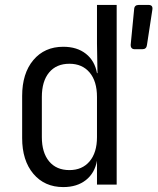

<svg xmlns="http://www.w3.org/2000/svg" viewBox="-20 -750 640 780"><path d="M237 10Q161 10 115.5 -44Q70 -98 70 -189V-360Q70 -452 115.5 -506Q161 -560 237 -560Q293 -560 329 -531.5Q365 -503 374 -453H376L374 -573V-730H454V0H374V-97Q365 -47 329 -18.5Q293 10 237 10ZM528 -550Q510 -550 511 -569L525 -713Q526 -730 544 -730H583Q602 -730 599 -711L577 -567Q575 -550 558 -550ZM262 -59Q314 -59 344 -94.5Q374 -130 374 -193V-356Q374 -420 344 -455.5Q314 -491 262 -491Q209 -491 179.5 -455.5Q150 -420 150 -356V-193Q150 -130 179.5 -94.5Q209 -59 262 -59Z"/></svg>

Font: Pitagon Sans Mono Light
Style: Regular
Weight: 300
Monospace: yes
Designer: Travis Tran
Foundry: Pitagon
Version: Version 1.001; ttfautohint (v1.8.4.7-5d5b);gftools[0.9.26]